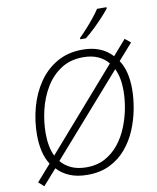

<svg xmlns="http://www.w3.org/2000/svg" viewBox="-103 -1027 928 1136"><g transform="rotate(-10 361.5 -458.5)"><path d="M69.8 31.7 37.6 2.9 123.5 -94.7Q100.6 -130.4 90.1 -175.8Q79.6 -221.2 79.6 -272.5Q79.6 -358.4 101.8 -439.5Q124 -520.5 168.2 -585Q212.4 -649.4 278.3 -687.3Q344.2 -725.1 432.1 -725.1Q545.9 -725.1 609.9 -654.3L689 -744.6L722.7 -716.8L637.2 -620.1Q681.2 -554.7 681.2 -444.8Q681.2 -388.2 669.4 -325.4Q657.7 -262.7 632.8 -203.1Q607.9 -143.6 567.4 -95.5Q526.9 -47.4 469.2 -18.8Q411.6 9.8 335 9.8Q272.9 9.8 227.8 -9Q182.6 -27.8 152.3 -61.5ZM158.7 -136.7 578.1 -616.7Q553.2 -647 515.9 -663.6Q478.5 -680.2 428.2 -680.2Q350.6 -680.2 294.4 -643.6Q238.3 -606.9 202.1 -546.9Q166 -486.8 148.9 -415.3Q131.8 -343.8 131.8 -273.9Q131.8 -233.9 138.4 -199Q145 -164.1 158.7 -136.7ZM336.9 -35.2Q398.9 -35.2 446.8 -60.8Q494.6 -86.4 529.3 -129.4Q564 -172.4 585.9 -226.1Q607.9 -279.8 618.7 -336.4Q629.4 -393.1 629.4 -445.3Q629.4 -524.9 603 -577.6L183.1 -99.6Q208 -69.3 246.3 -52.2Q284.7 -35.2 336.9 -35.2ZM430.2 -787.6V-795.9Q451.2 -815.9 475.6 -843Q500 -870.1 522.5 -897.9Q544.9 -925.8 559.1 -947.8H615.7V-939.5Q599.1 -918.9 573.5 -891.1Q547.9 -863.3 519 -835.7Q490.2 -808.1 463.9 -787.6Z"/></g></svg>

Font: Open Sans Light
Style: Italic
Weight: 300
Italic angle: -12°
Designer: Monotype Design Team
Foundry: Monotype Imaging Inc.
Version: Version 3.003; ttfautohint (v1.8.4)